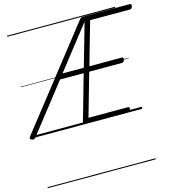

<svg xmlns="http://www.w3.org/2000/svg" viewBox="-242 -1173 1668 1837"><g transform="rotate(-15 592.0 -255.0)"><path d="M929 0H511Q496 0 490 -5.5Q484 -11 488 -23L616 -474H382L11 0Q3 11 -6.5 13.5Q-16 16 -28 11Q-40 6 -43 -2Q-46 -10 -36 -22L716 -981Q723 -990 730.5 -994Q738 -998 751 -998H1214Q1224 -998 1226.5 -991.5Q1229 -985 1227 -973Q1223 -960 1217 -954Q1211 -948 1201 -948H807L686 -524H1011Q1018 -524 1021 -518Q1024 -512 1020 -499Q1017 -486 1010.5 -480Q1004 -474 997 -474H671L550 -50H941Q952 -50 954 -44Q956 -38 954 -25Q950 -12 944 -6Q938 0 929 0ZM420 -524H631L752 -948ZM0 490H1070V500H0ZM0 -20H1070V0H0ZM0 -505H1070V-500H0ZM0 -1010H1070V-1000H0Z"/></g></svg>

Font: Playwrite AU NSW Guides
Style: Regular
Weight: 400
Designer: Veronika Burian, José Scaglione
Foundry: TypeTogether
Version: Version 1.003